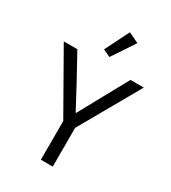

<svg xmlns="http://www.w3.org/2000/svg" viewBox="-224 -1063 1049 1176"><g transform="rotate(30 300.0 -474.5)"><path d="M342 0V-274L583 -698H489L389 -516L302 -357H298L213 -516L113 -698H17L258 -274V0ZM413 -914 340 -949 255 -779 307 -755Z"/></g></svg>

Font: IBM Plex Mono
Style: Regular
Weight: 400
Monospace: yes
Designer: Mike Abbink, Paul van der Laan, Pieter van Rosmalen
Foundry: Bold Monday
Version: Version 2.004